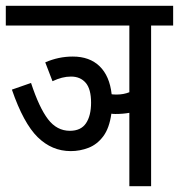

<svg xmlns="http://www.w3.org/2000/svg" viewBox="-20 -642 617 662"><path d="M136 -427Q159 -437 182.5 -442Q206 -447 231 -447Q289 -447 323.5 -413.5Q358 -380 365 -317Q372 -316 382 -316Q406 -316 426 -324V-554H0V-622H577V-554H501V0H426V-253Q404 -249 378 -249Q370 -249 364 -250Q357 -200 336 -172Q315 -144 285.5 -132.5Q256 -121 224 -121Q159 -121 110 -169Q61 -217 21 -333L87 -356Q115 -271 145.5 -231Q176 -191 221 -191Q259 -191 276.5 -217Q294 -243 294 -288Q294 -335 275.5 -356.5Q257 -378 225 -378Q209 -378 193.5 -374Q178 -370 161 -362Z"/></svg>

Font: Noto Sans ExtraCondensed
Style: Regular
Weight: 400
Width: 2
Designer: Monotype Design Team
Foundry: Monotype Imaging Inc.
Version: Version 2.013; ttfautohint (v1.8.4.7-5d5b)